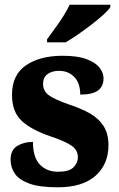

<svg xmlns="http://www.w3.org/2000/svg" viewBox="-20 -786 506 816"><path d="M225 10Q149 10 105.5 -5.5Q62 -21 43.5 -47.5Q25 -74 25 -107Q25 -149 53.5 -166Q82 -183 120 -183Q120 -117 149.5 -86.5Q179 -56 227 -56Q273 -56 292 -74.5Q311 -93 311 -118Q311 -148 284.5 -166.5Q258 -185 199 -205Q115 -233 73 -271.5Q31 -310 31 -383Q31 -468 90.5 -508.5Q150 -549 246 -549Q309 -549 347 -535Q385 -521 402.5 -499Q420 -477 420 -453Q420 -419 396.5 -401.5Q373 -384 321 -384Q321 -433 295.5 -459Q270 -485 231 -485Q201 -485 182 -471Q163 -457 163 -430Q163 -400 186.5 -382Q210 -364 276 -341Q325 -325 362 -304Q399 -283 420 -250.5Q441 -218 441 -169Q441 -88 386 -39Q331 10 225 10ZM180 -619Q194 -639 213 -664.5Q232 -690 249 -717Q266 -744 276 -766H449V-756Q441 -743 419.5 -723.5Q398 -704 369.5 -682Q341 -660 312 -640Q283 -620 259 -606H180Z"/></svg>

Font: Noto Serif Armenian SemiCondensed ExtraBold
Style: Regular
Weight: 800
Width: 4
Designer: Monotype Design Team
Foundry: Monotype Imaging Inc.
Version: Version 2.008; ttfautohint (v1.8.4.7-5d5b)